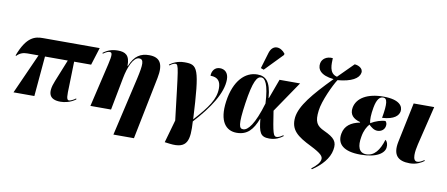

<svg xmlns="http://www.w3.org/2000/svg" viewBox="-84 -1180 4094 1758"><g transform="rotate(10 1963.0 -301.0)"><path d="M63 0H257L290 -373H502L419 -167C369 -45 400 10 501 10C538 10 592 0 641 -36L638 -45C622 -31 589 -15 576 -15C550 -15 552 -58 555 -145L561 -373H719L770 -536H243C170 -536 92 -521 23 -336L29 -333C55 -361 86 -373 125 -373H230Z M1031 222H1222L1339 -359C1366 -493 1329 -551 1228 -551C1152 -551 1092 -520 1053 -420H1049C1051 -519 1008 -543 939 -543C887 -543 846 -530 803 -498L806 -490C837 -512 852 -517 867 -517C890 -517 895 -498 873 -405L778 0H970L1028 -303C1047 -405 1089 -506 1142 -506C1189 -506 1187 -458 1156 -320Z M1553 215C1721 236 1737 152 1726 -23C1868 -178 1967 -328 1967 -455C1967 -518 1931 -546 1887 -546C1838 -546 1813 -506 1813 -463C1885 -463 1909 -424 1909 -363C1909 -260 1847 -177 1728 -44H1726C1701 -518 1681 -543 1559 -543C1491 -543 1448 -517 1420 -497L1425 -490C1451 -510 1467 -515 1478 -515C1510 -515 1509 -478 1566 -3L1506 209Z M2283 -602 2443 -767 2445 -779C2402 -836 2327 -847 2300 -762L2255 -612ZM2138 10C2237 10 2288 -47 2329 -154H2331C2344 -28 2359 10 2442 10C2500 10 2539 -12 2569 -35L2565 -43C2542 -26 2522 -16 2505 -16C2476 -16 2468 -43 2437 -248L2633 -536H2442L2375 -354H2372C2360 -508 2312 -549 2234 -549C2123 -549 2023 -455 1995 -257C1968 -65 2041 10 2138 10ZM2192 -32C2155 -32 2141 -62 2171 -270C2202 -481 2235 -529 2274 -529C2309 -529 2344 -478 2353 -300C2293 -98 2236 -32 2192 -32Z M2876 219C2961 163 3025 91 3039 11C3054 -68 3024 -101 2927 -146C2852 -180 2831 -216 2844 -321C2854 -411 2930 -572 2965 -625C3095 -636 3160 -677 3169 -728C3178 -776 3120 -795 3095 -795C3045 -745 2998 -698 2955 -655C2876 -673 2887 -765 2888 -816C2829 -822 2789 -790 2782 -750C2772 -696 2803 -641 2928 -628C2758 -454 2656 -332 2642 -223C2629 -104 2698 -53 2830 12C2931 63 2951 87 2946 117C2942 143 2922 171 2868 213Z M3289 10C3447 10 3510 -46 3515 -95C3519 -124 3510 -152 3492 -163C3463 -64 3415 -2 3342 -2C3272 -2 3254 -64 3270 -152C3280 -213 3301 -248 3324 -275C3349 -252 3373 -232 3405 -232C3443 -232 3470 -256 3475 -287C3479 -307 3474 -322 3463 -333C3426 -333 3370 -315 3328 -289C3320 -318 3321 -369 3333 -435C3347 -513 3373 -541 3405 -541C3445 -541 3451 -492 3427 -356C3542 -363 3577 -405 3584 -443C3592 -491 3557 -550 3407 -550C3258 -550 3161 -493 3145 -400C3134 -337 3170 -300 3236 -283L3235 -278C3153 -262 3098 -223 3085 -149C3067 -49 3135 10 3289 10Z M3749 10C3808 10 3854 -15 3880 -35L3877 -43C3857 -30 3835 -16 3813 -16C3762 -16 3778 -113 3792 -173L3880 -536H3689L3612 -167C3586 -41 3636 10 3749 10Z"/></g></svg>

Font: Noto Serif Display SemiCondensed Black
Style: Italic
Weight: 900
Width: 4
Italic angle: -12°
Designer: Monotype Design Team
Foundry: Monotype Imaging Inc.
Version: Version 2.009